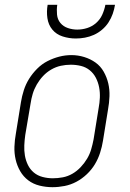

<svg xmlns="http://www.w3.org/2000/svg" viewBox="-20 -770 540 798"><path d="M198 8Q171 8 144.5 1.5Q118 -5 97.5 -20.5Q77 -36 64 -58.5Q51 -81 45 -107Q39 -133 40 -160.5Q41 -188 46 -215L67 -345Q71 -370 79 -395Q87 -420 101 -442.5Q115 -465 134.5 -484.5Q154 -504 177.5 -516Q201 -528 226 -534.5Q251 -541 277 -541Q304 -541 330 -533Q356 -525 377 -510Q398 -495 411 -472Q424 -449 430 -423.5Q436 -398 435 -370Q434 -342 429 -315L408 -185Q404 -160 396 -135Q388 -110 374.5 -87.5Q361 -65 341 -46Q321 -27 297.5 -14.5Q274 -2 248.5 3Q223 8 198 8ZM199 -29Q220 -29 241 -33Q262 -37 281 -48Q300 -59 315.5 -75.5Q331 -92 342 -110.5Q353 -129 359 -149.5Q365 -170 369 -191L390 -321Q394 -342 395 -364Q396 -386 392 -407Q388 -428 378.5 -446.5Q369 -465 353 -478Q337 -491 316.5 -496Q296 -501 274 -501Q253 -501 232.5 -496.5Q212 -492 193 -481Q174 -470 159 -454Q144 -438 133 -419Q122 -400 116 -380Q110 -360 107 -339L85 -209Q82 -188 81 -166Q80 -144 83.5 -123.5Q87 -103 96 -84.5Q105 -66 120.5 -53Q136 -40 157 -34.5Q178 -29 199 -29ZM295 -610Q267 -610 240.5 -618.5Q214 -627 197.5 -647Q181 -667 177 -694.5Q173 -722 178 -750H218Q215 -730 217 -709.5Q219 -689 231 -674.5Q243 -660 262 -653.5Q281 -647 301 -647Q322 -647 342.5 -653.5Q363 -660 379.5 -674.5Q396 -689 405 -709Q414 -729 418 -750H458Q455 -731 448.5 -712.5Q442 -694 431 -677Q420 -660 404 -646.5Q388 -633 370 -625Q352 -617 333 -613.5Q314 -610 295 -610Z"/></svg>

Font: Iosevka Slab XLtObl
Style: Regular
Weight: 200
Italic angle: -9°
Monospace: yes
Designer: Belleve Invis
Foundry: Belleve Invis
Version: Version 11.1.1; ttfautohint (v1.8.3)